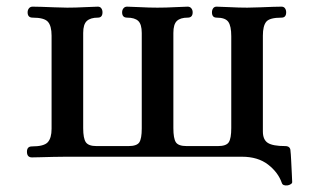

<svg xmlns="http://www.w3.org/2000/svg" viewBox="-20 -473 943 577"><path d="M845 84Q830 86 827 77Q816 45 785.5 21.5Q755 -2 707 -2H178Q161 -2 140 -1.5Q119 -1 101 -0.5Q83 0 76 0Q61 0 61 -17Q61 -33 76 -33Q112 -33 123.5 -45.5Q135 -58 135 -86V-366Q135 -395 124 -407.5Q113 -420 78 -420Q63 -420 63 -436Q63 -443 67 -448Q71 -453 78 -453Q85 -453 103.5 -452.5Q122 -452 144 -451Q166 -450 182 -450Q207 -450 235.5 -451.5Q264 -453 274 -453Q281 -453 284.5 -448Q288 -443 288 -436Q288 -420 274 -420Q252 -420 241 -410Q230 -400 230 -374V-88Q230 -57 238 -45.5Q246 -34 270 -34H366Q391 -34 398.5 -45Q406 -56 406 -87V-374Q406 -400 395.5 -410Q385 -420 362 -420Q347 -420 347 -436Q347 -443 351 -448Q355 -453 362 -453Q373 -453 400.5 -451.5Q428 -450 453 -450Q479 -450 506.5 -451.5Q534 -453 544 -453Q551 -453 555 -448Q559 -443 559 -436Q559 -420 544 -420Q522 -420 511.5 -410Q501 -400 501 -374V-88Q501 -57 508.5 -45.5Q516 -34 541 -34H635Q660 -34 667.5 -45.5Q675 -57 675 -88V-364Q675 -395 666 -407.5Q657 -420 631 -420Q617 -420 617 -436Q617 -443 620.5 -448Q624 -453 631 -453Q642 -453 670 -451.5Q698 -450 723 -450Q740 -450 761.5 -451Q783 -452 801 -452.5Q819 -453 826 -453Q833 -453 836.5 -448Q840 -443 840 -436Q840 -420 826 -420Q790 -420 780 -407.5Q770 -395 770 -366V-78Q770 -53 785 -43.5Q800 -34 837 -34Q853 -34 853 -19Q854 -12 855 9Q856 30 857 49.5Q858 69 858 72Q859 77 854.5 80Q850 83 845 84Z"/></svg>

Font: Zen Old Mincho SemiBold
Style: Regular
Weight: 600
Version: Version 1.500